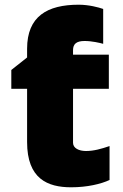

<svg xmlns="http://www.w3.org/2000/svg" viewBox="-20 -785 520 815"><path d="M314 -765C181 -765 95 -716 95 -578V-541L28 -488V-408H95V-182C95 -26 182 10 282 10C350 10 409 -4 445 -21V-165C410 -153 378 -144 345 -144C315 -144 290 -156 290 -179V-408H442V-553H290V-572C290 -598 304 -611 339 -611C370 -611 404 -603 418 -599V-747C398 -754 357 -765 314 -765Z"/></svg>

Font: Noto Sans UI Black
Style: Regular
Weight: 900
Designer: Monotype Design Team
Foundry: Monotype Imaging Inc.
Version: Version 1.901